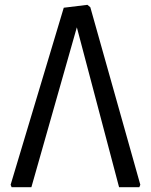

<svg xmlns="http://www.w3.org/2000/svg" viewBox="-20 -775 625 795"><path d="M342 -755 354 -745 561 -10 557 0H473L286 -708L311 -707L110 0H28L24 -10L244 -743Z"/></svg>

Font: Fustat Medium
Style: Regular
Weight: 500
Designer: Mohamed Gaber, Khaled Hosny, Laura Garcia Mut
Foundry: Kief Type Foundry, Alif Type Foundry, Hard Type Foundry
Version: Version 1.007